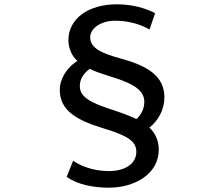

<svg xmlns="http://www.w3.org/2000/svg" viewBox="-20 -799 1040 890"><path d="M699 -738C657 -760 596 -779 522 -779C387 -779 297 -711 297 -612C297 -577 314 -536 339 -517C282 -480 257 -426 257 -383C257 -285 337 -241 466 -202C578 -168 612 -141 612 -95C612 -43 564 -6 484 -6C408 -6 348 -33 319 -54L289 21C337 55 408 71 484 71C603 71 716 9 716 -106C716 -153 693 -191 672 -207C713 -239 742 -290 742 -348C742 -447 663 -494 542 -527C455 -551 398 -574 398 -626C398 -664 442 -703 515 -703C587 -703 643 -680 673 -662ZM396 -480C478 -437 649 -423 649 -327C649 -297 635 -266 612 -247C590 -259 547 -275 474 -299C371 -334 350 -364 350 -401C350 -430 365 -457 396 -480Z"/></svg>

Font: Noto Sans CJK JP Medium
Style: Regular
Weight: 500
Designer: Ryoko NISHIZUKA (kana & ideographs); Paul D. Hunt (Latin, Greek & Cyrillic); Wenlong ZHANG (bopomofo); Sandoll Communica
Foundry: Adobe Systems Incorporated
Version: Version 1.004;PS 1.004;hotconv 1.0.82;makeotf.lib2.5.63406